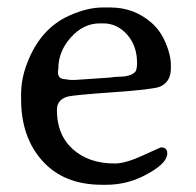

<svg xmlns="http://www.w3.org/2000/svg" viewBox="-20 -495 536 524"><path d="M172.9 -276.9H185.5L278.8 -283.2Q295.9 -285.6 303.7 -285.6Q335.9 -285.6 348.6 -298.3Q354 -303.7 354 -323.7Q354 -370.1 326.9 -400.6Q299.8 -431.2 261.7 -431.2H252Q208 -431.2 173.6 -393.1Q139.2 -355 139.2 -307.1L138.2 -300.8V-297.9Q138.2 -278.8 158.7 -278.8Q168.5 -276.9 172.9 -276.9ZM135.3 -194.8Q135.3 -127 178.7 -87.9Q222.2 -48.8 293 -48.8Q322.3 -48.8 370.1 -70.8Q418 -92.8 419.4 -92.8Q436.5 -92.8 436.5 -76.7Q436.5 -46.4 368.7 -13.2Q322.3 9.3 269.5 9.3H258.3Q154.8 9.3 96.2 -55.4Q37.6 -120.1 37.6 -224.1V-235.4Q37.6 -236.3 37.6 -237.8Q37.6 -280.8 54.7 -324.2Q90.8 -417.5 169.4 -452.6Q218.8 -474.6 259.8 -474.6H281.2Q345.2 -474.6 392.6 -433.6Q418 -411.6 432.1 -377.9Q446.3 -344.2 446.3 -318.4V-308.1Q446.3 -271 416 -258.3Q398.4 -251 288.3 -243.2Q178.2 -235.4 164.6 -231.4Q135.3 -223.1 135.3 -194.8Z"/></svg>

Font: Averia Serif Libre Light
Style: Regular
Weight: 300
Version: Version 1.002